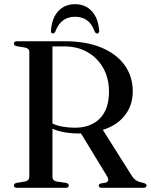

<svg xmlns="http://www.w3.org/2000/svg" viewBox="-20 -897 720 917"><path d="M614 -460.5Q614 -393.5 575.8 -345.2Q537.5 -297 471 -277L608.5 -59Q619.5 -42 631.8 -34.8Q644 -27.5 662 -24Q673 -21.5 676.5 -18.5Q680 -15.5 680 -11Q680 0 664 0H466.5Q451.5 0 451.5 -11Q451.5 -17.5 462 -21L484 -24.5Q506 -31 490.5 -56.5L367 -259.5Q363 -259.5 359 -259.5Q282 -259.5 230.5 -282V-52.5Q230.5 -34.5 250.5 -30L296 -23.5Q308.5 -20 308.5 -11Q308.5 0 293.5 0H62Q46.5 0 46.5 -11Q46.5 -20.5 59 -23.5L98.5 -30Q120 -34.5 120 -52.5V-649.5Q120 -666 98.5 -670L59 -676.5Q46.5 -679.5 46.5 -689Q46.5 -700 62 -700H288Q392 -700 464.8 -669.5Q537.5 -639 575.8 -585Q614 -531 614 -460.5ZM230.5 -675.5V-307Q253 -296.5 280.8 -291.8Q308.5 -287 337.5 -287Q413 -287 456.8 -331Q500.5 -375 500.5 -459.5Q500.5 -522 473.8 -570.8Q447 -619.5 398.8 -647.5Q350.5 -675.5 286 -675.5ZM338.5 -817Q270.5 -817 244 -746Q239.5 -737 233 -737Q222 -737 223.5 -751.5Q227.5 -810 258 -843.5Q288.5 -877 338.5 -877Q388 -877 418.5 -843.5Q449 -810 453.5 -751.5Q454.5 -737 443.5 -737Q437 -737 432.5 -746Q418.5 -784 395 -800.5Q371.5 -817 338.5 -817Z"/></svg>

Font: Fraunces 72pt S000
Style: Regular
Weight: 400
Version: Version 1.000; ttfautohint (v1.8.3)